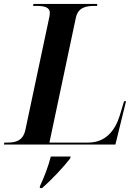

<svg xmlns="http://www.w3.org/2000/svg" viewBox="-44 -734 701 975"><path d="M-24 0H542L596 -220H586L564 -147C541 -73 494 -10 404 -10H207L341 -643C352 -696 392 -704 436 -704H449L450 -714H126L124 -704H137C179 -704 209 -699 209 -668C209 -660 207 -647 204 -636L85 -75C73 -18 34 -10 -5 -10H-22ZM159 211 158 221H170C216 181 281 112 312 71L315 61H214C201 112 181 164 159 211Z"/></svg>

Font: Noto Serif Display SemiBold
Style: Italic
Weight: 600
Italic angle: -12°
Designer: Monotype Design Team
Foundry: Monotype Imaging Inc.
Version: Version 2.009